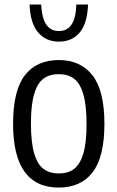

<svg xmlns="http://www.w3.org/2000/svg" viewBox="-20 -815 516 844"><path d="M37.5 -270.5Q37.5 -417 89.2 -484Q141 -551 238.5 -551Q334.5 -551 386.8 -483.5Q439 -416 439 -271Q439 -125 387.2 -57.8Q335.5 9.5 238.5 9.5Q37.5 9.5 37.5 -270.5ZM360.5 -269Q360.5 -353 346 -401.5Q331.5 -450 304.8 -469.5Q278 -489 238.5 -489Q198.5 -489 171.8 -469.8Q145 -450.5 130.5 -402.8Q116 -355 116 -272.5Q116 -188.5 130.5 -140Q145 -91.5 171.8 -72Q198.5 -52.5 238.5 -52.5Q278.5 -52.5 305 -72Q331.5 -91.5 346 -139Q360.5 -186.5 360.5 -269ZM110 -795H161Q164.5 -733.5 184 -706Q203.5 -678.5 239 -678.5Q274.5 -678.5 294 -706.2Q313.5 -734 315.5 -795H367Q364 -712.5 330.5 -672.2Q297 -632 239 -632Q181.5 -632 147.2 -672.8Q113 -713.5 110 -795Z"/></svg>

Font: Encode Sans Condensed
Style: Regular
Weight: 400
Width: 3
Designer: Multiple Designers
Foundry: Impallari Type
Version: Version 2.000